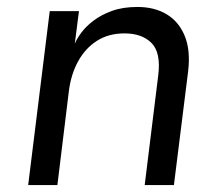

<svg xmlns="http://www.w3.org/2000/svg" viewBox="-20 -532 627 552"><path d="M61 0 123 -500H207L195 -406Q200 -419 213 -437Q226 -455 248 -472Q270 -489 301.5 -500.5Q333 -512 375 -512Q424 -512 459 -491Q494 -470 511 -429Q528 -388 521 -328L480 0H396L435 -316Q443 -381 415.5 -408.5Q388 -436 338 -436Q292 -436 258.5 -414.5Q225 -393 204.5 -355.5Q184 -318 178 -270L145 0Z"/></svg>

Font: Inclusive Sans
Style: Italic
Weight: 400
Italic angle: -7°
Designer: Olivia King
Foundry: Olivia King
Version: Version 2.004